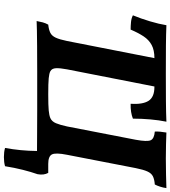

<svg xmlns="http://www.w3.org/2000/svg" viewBox="37 -756 894 1009"><g transform="rotate(90 484.5 -252.0)"><path d="M91 3Q94 -14 98 -29Q102 -44 110 -58Q137 -61 153 -69Q169 -77 178.5 -97.5Q188 -118 196 -157L286 -616Q244 -616 217 -601.5Q190 -587 171.5 -559Q153 -531 136 -491Q116 -491 96 -493Q76 -495 61 -503Q78 -544 92.5 -592.5Q107 -641 113 -679Q161 -677 220.5 -676.5Q280 -676 369 -676Q450 -676 511.5 -676.5Q573 -677 620 -679Q612 -640 608 -594.5Q604 -549 604 -503Q572 -490 526 -491Q530 -554 510.5 -585Q491 -616 437 -616H435L345 -157Q338 -120 339 -98.5Q340 -77 355 -69Q366 -63 391.5 -60.5Q417 -58 476 -58Q535 -58 561 -60.5Q587 -63 601 -69Q619 -77 628 -98.5Q637 -120 645 -157L715 -518Q726 -578 717.5 -596.5Q709 -615 672 -618Q671 -629 672.5 -645.5Q674 -662 677 -679Q702 -678 737.5 -677Q773 -676 813 -676Q854 -676 896.5 -677Q939 -678 969 -679Q967 -663 961.5 -646Q956 -629 950 -618Q923 -616 907 -608Q891 -600 881.5 -579Q872 -558 864 -518L794 -157Q782 -97 792 -77.5Q802 -58 842 -58H889Q902 -35 896 -2Q884 32 873 75.5Q862 119 854 169Q833 175 806 175Q779 175 758 169Q773 88 774 1Q741 1 688.5 0.5Q636 0 557 0H356Q274 0 223 0.5Q172 1 141.5 1.5Q111 2 91 3Z"/></g></svg>

Font: Vollkorn
Style: Bold Italic
Weight: 700
Italic angle: -11°
Designer: Friedrich Althausen
Foundry: Friedrich Althausen
Version: Version 5.000; ttfautohint (v1.8.3)